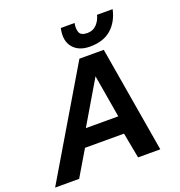

<svg xmlns="http://www.w3.org/2000/svg" viewBox="-168 -971 1029 1096"><g transform="rotate(-20 346.5 -422.5)"><path d="M444 -688Q375 -688 340.5 -730Q306 -772 322 -845H406Q399 -814 407.5 -790Q416 -766 456 -766Q491 -766 513 -790Q535 -814 542 -845H637Q621 -772 573 -730Q525 -688 444 -688ZM-20 0 362 -644H510L619 0H484L455 -155H218L126 0ZM261 -259H458L414 -518Z"/></g></svg>

Font: Kanit Medium
Style: Italic
Weight: 500
Italic angle: -12°
Designer: Katatrad Team
Foundry: CadsonDemak
Version: Version 2.000; ttfautohint (v1.8.3)